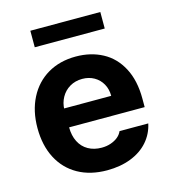

<svg xmlns="http://www.w3.org/2000/svg" viewBox="-108 -794 789 890"><g transform="rotate(-15 287.0 -348.5)"><path d="M34.8 -262.4Q34.8 -344 66.7 -406.4Q98.7 -468.9 156.7 -503Q214.8 -537.1 291.6 -537.1Q363.2 -537.1 419.4 -507.1Q475.6 -477.2 507.8 -416.5Q540 -355.8 540 -268.6V-227.9H94V-318.5H403.7Q403.7 -350.8 389.7 -375.7Q375.7 -400.7 350.7 -415Q325.7 -429.2 293.8 -429.2Q260.2 -429.2 233.9 -413.7Q207.6 -398.2 192.8 -371.5Q177.9 -344.8 177.4 -313V-228.1Q177.4 -188.3 192.4 -158.7Q207.3 -129.1 235.1 -113.4Q262.8 -97.7 299.4 -97.7Q323.6 -97.7 343.6 -104.7Q363.6 -111.6 377.7 -123.1Q391.7 -134.6 398.7 -150.6H536.6Q526.2 -102.2 494.4 -65.9Q462.6 -29.5 412 -9.7Q361.4 10.2 297.2 10.2Q217.1 10.2 157.9 -22.9Q98.7 -56.1 66.7 -117.6Q34.8 -179.1 34.8 -262.4ZM455.5 -627.7H119.7V-707H455.5Z"/></g></svg>

Font: Pretendard Std Variable
Style: Regular
Weight: 400
Designer: Base glyphs from Inter by Rasmus Andersson; Hangeul glyphs from Noto Sans CJK(Source Han Sans) by Jang Soo-young and Kan
Foundry: Kil Hyung-jin
Version: Version 1.309;Glyphs 3.2 (3225)